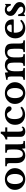

<svg xmlns="http://www.w3.org/2000/svg" viewBox="2215 -2906 702 5172"><g transform="rotate(-90 2566.0 -320.0)"><path d="M623 -269Q623 -149 536 -69.5Q449 10 328 10Q207 10 122 -69.5Q37 -149 37 -269Q37 -386 122 -463Q207 -540 328 -540Q449 -540 536 -462.5Q623 -385 623 -269ZM328 -482Q267 -482 230.5 -423Q194 -364 194 -268Q194 -169 230.5 -110Q267 -51 328 -51Q391 -51 428.5 -110.5Q466 -170 466 -268Q466 -364 428 -423Q390 -482 328 -482Z M1125 -262V-366Q1125 -447 1112 -465.5Q1099 -484 1038 -490V-530H1264V-227Q1264 -111 1271 -80Q1276 -54 1291.5 -47Q1307 -40 1356 -40V-1L1157 11L1146 -78H1142Q1117 -37 1069.5 -13.5Q1022 10 964 10Q857 10 801 -66Q758 -124 758 -231V-366Q758 -412 756.5 -431.5Q755 -451 745 -465.5Q735 -480 721 -483Q707 -486 673 -490V-530H897V-247Q897 -147 922 -101Q947 -55 1002 -55Q1062 -55 1093 -109Q1125 -161 1125 -262Z M1467 -475H1394V-520Q1511 -554 1555 -651H1606V-530H1721V-475H1606V-168Q1606 -107 1619.5 -80.5Q1633 -54 1665 -54Q1704 -54 1724 -90L1745 -61Q1717 10 1613 10Q1544 10 1505.5 -22Q1467 -54 1467 -112Z M2253 -121 2279 -83Q2200 5 2062 5Q1940 5 1865 -69Q1790 -143 1790 -263Q1790 -387 1870 -463.5Q1950 -540 2078 -540Q2168 -540 2227.5 -506Q2287 -472 2287 -422Q2287 -393 2270.5 -376Q2254 -359 2226 -359Q2184 -359 2151 -410Q2121 -457 2106.5 -469.5Q2092 -482 2066 -482Q2008 -482 1976 -428Q1944 -374 1944 -277Q1944 -173 1982.5 -117Q2021 -61 2093 -61Q2176 -61 2253 -121Z M2938 -269Q2938 -149 2851 -69.5Q2764 10 2643 10Q2522 10 2437 -69.5Q2352 -149 2352 -269Q2352 -386 2437 -463Q2522 -540 2643 -540Q2764 -540 2851 -462.5Q2938 -385 2938 -269ZM2643 -482Q2582 -482 2545.5 -423Q2509 -364 2509 -268Q2509 -169 2545.5 -110Q2582 -51 2643 -51Q2706 -51 2743.5 -110.5Q2781 -170 2781 -268Q2781 -364 2743 -423Q2705 -482 2643 -482Z M3233 -297V-165Q3233 -82 3246 -63Q3259 -44 3319 -40V0H3003V-40Q3063 -44 3078 -63Q3093 -82 3093 -157V-281Q3093 -403 3086 -428Q3080 -453 3064.5 -460.5Q3049 -468 3001 -468V-502L3194 -540L3206 -453H3212Q3254 -499 3296.5 -519.5Q3339 -540 3395 -540Q3524 -540 3569 -451H3573Q3649 -540 3766 -540Q3888 -540 3940 -482Q3979 -437 3979 -319V-165Q3979 -83 3992.5 -63.5Q4006 -44 4066 -40V0H3750V-40Q3810 -43 3824.5 -62.5Q3839 -82 3839 -157V-288Q3839 -392 3814 -433.5Q3789 -475 3727 -475Q3666 -475 3632 -414Q3606 -367 3606 -297V-165Q3606 -82 3619.5 -63Q3633 -44 3694 -40V0H3377V-40Q3437 -44 3451.5 -62.5Q3466 -81 3466 -157V-288Q3466 -393 3440.5 -434Q3415 -475 3350 -475Q3291 -475 3260 -416Q3233 -365 3233 -297Z M4593 -128 4621 -93Q4530 10 4394 10Q4271 10 4195 -64.5Q4119 -139 4119 -258Q4119 -382 4199.5 -461Q4280 -540 4406 -540Q4512 -540 4571 -482.5Q4630 -425 4630 -323Q4630 -307 4625 -303.5Q4620 -300 4597 -300H4275Q4271 -291 4271 -267Q4271 -169 4313.5 -112Q4356 -55 4429 -55Q4512 -55 4593 -128ZM4282 -356H4427Q4468 -356 4479 -360.5Q4490 -365 4490 -382Q4490 -425 4465 -453.5Q4440 -482 4402 -482Q4359 -482 4325.5 -446.5Q4292 -411 4282 -356Z M4773 -35 4751 0H4720V-182H4762Q4779 -111 4811 -77.5Q4843 -44 4894 -44Q4931 -44 4951.5 -59.5Q4972 -75 4972 -102Q4972 -156 4866 -213Q4790 -254 4757 -294.5Q4724 -335 4724 -386Q4724 -453 4770.5 -497Q4817 -541 4887 -541Q4953 -541 5002 -507L5020 -531H5046V-380H5007Q4984 -437 4959 -462Q4934 -487 4900 -487Q4872 -487 4855.5 -472Q4839 -457 4839 -432Q4839 -404 4864 -379Q4889 -354 4945 -324Q5026 -280 5061 -238.5Q5096 -197 5096 -143Q5096 -74 5046 -32Q4996 10 4914 10Q4823 10 4773 -35Z"/></g></svg>

Font: Libre Baskerville
Style: Bold
Weight: 700
Designer: Pablo Impallari, Rodrigo Fuenzalida
Foundry: Pablo Impallari, Rodrigo Fuenzalida
Version: Version 1.000